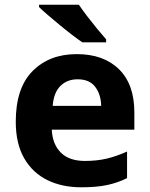

<svg xmlns="http://www.w3.org/2000/svg" viewBox="-20 -786 637 816"><path d="M306 -556Q420 -556 485.5 -492Q551 -428 551 -308V-235H200Q203 -173 238.5 -137.5Q274 -102 341 -102Q392 -102 434 -112Q476 -122 520 -142V-29Q480 -9 435 0.5Q390 10 325 10Q244 10 181.5 -20.5Q119 -51 83 -113Q47 -175 47 -269Q47 -412 118.5 -484Q190 -556 306 -556ZM310 -449Q265 -449 236.5 -420.5Q208 -392 204 -336H410Q409 -385 384.5 -417Q360 -449 310 -449ZM315 -766Q330 -744 351 -716.5Q372 -689 393 -663.5Q414 -638 431 -619V-606H330Q311 -619 285.5 -638.5Q260 -658 233.5 -680Q207 -702 183.5 -722Q160 -742 146 -756V-766Z"/></svg>

Font: Noto Sans Meetei Mayek
Style: Bold
Weight: 700
Designer: Monotype Design Team and Neelakash Kshetrimayum
Foundry: Monotype Imaging Inc.
Version: Version 2.002; ttfautohint (v1.8.4.7-5d5b)